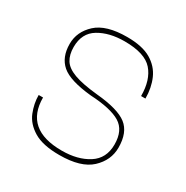

<svg xmlns="http://www.w3.org/2000/svg" viewBox="-131 -647 741 764"><g transform="rotate(30 240.0 -265.0)"><path d="M240 6Q164 6 122.5 -19Q81 -44 65.5 -82.5Q50 -121 50 -160H70Q70 -14 240 -14Q313 -14 361.5 -45Q410 -76 410 -140Q410 -205 367.5 -231Q325 -257 230 -262Q130 -272 92.5 -304.5Q55 -337 55 -398Q55 -454 99.5 -495Q144 -536 240 -536Q310 -536 350 -512.5Q390 -489 407.5 -449Q425 -409 425 -360H405Q405 -434 369 -475Q333 -516 240 -516Q170 -516 122.5 -487.5Q75 -459 75 -395Q75 -360 89.5 -336.5Q104 -313 142 -299Q180 -285 250 -278Q350 -269 390 -238Q430 -207 430 -137Q430 -79 384.5 -36.5Q339 6 240 6Z"/></g></svg>

Font: Tanohe Sans Thin
Style: Regular
Weight: 100
Designer: Village Type and Design LLC & Cristiano Sobral
Foundry: Cooper Hewitt Smithsonian Design Museum
Version: Version 1.00;September 29, 2021;FontCreator 13.0.0.2655 64-b